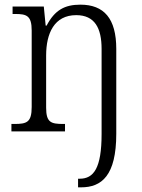

<svg xmlns="http://www.w3.org/2000/svg" viewBox="-20 -564 611 824"><path d="M315 240H328C416 240 479 190 479 10V-354C479 -485 426 -544 325 -544C258 -544 215 -521 180 -454H176L168 -536H34V-504H45C94 -504 116 -497 116 -433V-105C116 -39 95 -32 42 -32H29V0H259V-32H252C199 -32 178 -38 178 -102V-326C178 -421 213 -499 307 -499C387 -499 416 -443 416 -354V11C416 158 382 203 322 203H315Z"/></svg>

Font: Noto Serif Georgian SemiCondensed Light
Style: Regular
Weight: 300
Width: 4
Designer: Monotype Design Team, Akaki Razmadze
Foundry: Google LLC
Version: Version 2.003